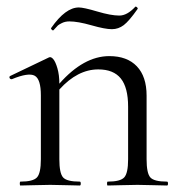

<svg xmlns="http://www.w3.org/2000/svg" viewBox="-20 -572 557 592"><path d="M145 -479Q143 -477 139.5 -480.5Q136 -484 138 -486Q182 -549 223 -549Q238 -549 280 -536.5Q322 -524 348 -524Q372 -524 397 -551Q399 -553 402.5 -549.5Q406 -546 404 -544Q378 -507 361.5 -494.5Q345 -482 325 -482Q304 -482 262 -494Q220 -506 194 -506Q181 -506 171 -501Q161 -496 158.5 -493.5Q156 -491 145 -479ZM495 -12Q498 -12 498 -6Q498 0 495 0Q484 0 453 -1Q422 -2 404 -2Q385 -2 354 -1Q323 0 312 0Q310 0 310 -6Q310 -12 312 -12Q351 -12 363 -25Q375 -38 375 -81V-243Q375 -302 352.5 -330Q330 -358 283 -358Q219 -358 163 -296V-81Q163 -38 174.5 -25Q186 -12 226 -12Q229 -12 229 -6Q229 0 226 0Q215 0 184 -1Q153 -2 135 -2Q116 -2 85 -1Q54 0 43 0Q41 0 41 -6Q41 -12 43 -12Q82 -12 94 -25Q106 -38 106 -81V-278Q106 -328 87 -338.5Q68 -349 17 -328Q14 -327 11.5 -329Q9 -331 9 -334Q9 -337 12 -338L131 -395Q137 -398 144 -390Q151 -382 157 -361.5Q163 -341 163 -314Q238 -399 317 -399Q372 -399 402 -367.5Q432 -336 432 -277V-81Q432 -38 443.5 -25Q455 -12 495 -12Z"/></svg>

Font: Cormorant
Style: Regular
Weight: 400
Designer: Christian Thalmann (Catharsis Fonts)
Version: Version 1.000;PS 001.000;hotconv 1.0.70;makeotf.lib2.5.58329